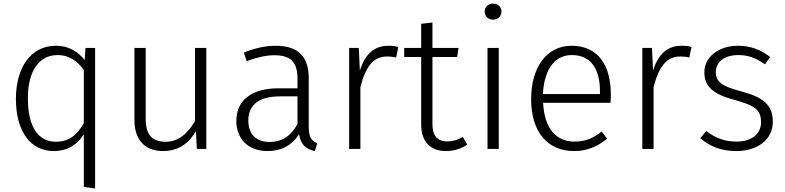

<svg xmlns="http://www.w3.org/2000/svg" viewBox="-20 -833 4393 1074"><path d="M458 -565 454 -497C420 -538 372 -577 292 -577C152 -577 69 -454 69 -280C69 -100 149 12 281 12C361 12 416 -28 449 -82V213L512 221V-565ZM292 -40C195 -40 136 -123 136 -281C135 -440 202 -525 302 -525C370 -525 416 -488 449 -441V-144C411 -78 366 -40 292 -40Z M1134 -565H1071V-156C1032 -89 980 -40 907 -40C832 -40 795 -78 795 -167V-565H732V-161C732 -50 791 12 892 12C979 12 1038 -33 1076 -100L1081 0H1134Z M1707 -125V-397C1707 -513 1651 -577 1522 -577C1463 -577 1407 -564 1344 -539L1360 -491C1417 -512 1468 -524 1514 -524C1608 -524 1644 -484 1644 -394V-339H1536C1392 -339 1302 -275 1302 -157C1302 -56 1368 12 1477 12C1553 12 1612 -19 1653 -82C1662 -24 1691 1 1741 12L1755 -32C1724 -44 1707 -63 1707 -125ZM1488 -39C1413 -39 1369 -82 1369 -160C1369 -249 1433 -294 1546 -294H1644V-140C1610 -75 1560 -39 1488 -39Z M2152 -577C2074 -577 2022 -531 1993 -438L1987 -565H1933V0H1996V-346C2026 -461 2068 -517 2146 -517C2166 -517 2181 -515 2196 -511L2208 -570C2194 -575 2174 -577 2152 -577Z M2569 -67C2541 -51 2514 -42 2482 -42C2425 -42 2399 -75 2399 -140V-514H2537L2545 -565H2399V-707L2336 -700V-565H2241V-514H2336V-137C2336 -39 2389 12 2475 12C2520 12 2559 -1 2594 -24Z M2738 -813C2710 -813 2691 -793 2691 -768C2691 -743 2710 -723 2738 -723C2767 -723 2785 -743 2785 -768C2785 -793 2767 -813 2738 -813ZM2770 -565H2707V0H2770Z M3397 -303C3397 -470 3324 -577 3177 -577C3039 -577 2951 -458 2951 -278C2951 -96 3042 12 3191 12C3265 12 3323 -14 3376 -57L3346 -97C3297 -60 3256 -41 3194 -41C3097 -41 3026 -105 3018 -258H3395C3396 -269 3397 -286 3397 -303ZM3336 -307H3017C3025 -459 3092 -525 3179 -525C3286 -525 3336 -446 3336 -323Z M3792 -577C3714 -577 3662 -531 3633 -438L3627 -565H3573V0H3636V-346C3666 -461 3708 -517 3786 -517C3806 -517 3821 -515 3836 -511L3848 -570C3834 -575 3814 -577 3792 -577Z M4107 -577C4001 -577 3920 -515 3920 -429C3920 -350 3968 -306 4089 -274C4206 -242 4237 -217 4237 -149C4237 -80 4180 -41 4099 -41C4029 -41 3980 -63 3931 -100L3897 -60C3945 -19 4007 12 4099 12C4212 12 4303 -48 4303 -152C4303 -248 4246 -291 4122 -323C4021 -350 3984 -374 3984 -430C3984 -488 4035 -525 4110 -525C4167 -525 4209 -508 4259 -473L4288 -514C4235 -555 4180 -577 4107 -577Z"/></svg>

Font: Glow Sans SC Normal
Style: Regular
Weight: 400
Designer: Ryoko NISHIZUKA (kana, bopomofo & ideographs); Paul D. Hunt (Latin, Greek & Cyrillic); Sandoll Communications, Soo-young
Version: Version 0.93